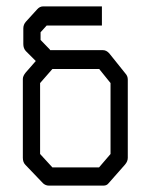

<svg xmlns="http://www.w3.org/2000/svg" viewBox="-20 -634 526 601"><path d="M137 -477H302.5Q313 -477 322 -467L372.5 -404Q380 -396 380 -385V-140Q380 -129 371.5 -119L319.5 -60Q314 -53 304 -53H300.5H133Q123 -53 115 -60L59.5 -118Q51.5 -126 51.5 -140V-387Q51.5 -396 60.5 -407L92 -443L61 -474Q53 -482.5 53 -496V-545Q53 -557 61 -566L96.5 -605Q104.5 -614 115 -614H299V-554H126L107 -533V-509L136 -479ZM105.5 -374V-152L144 -110H290L326 -152V-374L290.5 -418H144Z"/></svg>

Font: 3270 Nerd Font Mono SemCond
Style: Regular
Weight: 400
Monospace: yes
Version: Version 3.0.1;Nerd Fonts 3.1.1